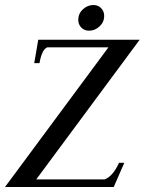

<svg xmlns="http://www.w3.org/2000/svg" viewBox="-43 -743 575 763"><path d="M268 -664Q268 -689 286.5 -706Q305 -723 328 -723Q347 -723 359 -710.5Q371 -698 371 -680Q371 -655 352.5 -638Q334 -621 311 -621Q292 -621 280 -633.5Q268 -646 268 -664ZM409 0H-23L388 -555H145Q123 -546 114 -492H93L109 -585H512L101 -30H373Q406 -43 430 -96H451Z"/></svg>

Font: Judson
Style: Italic
Weight: 400
Italic angle: -9.5°
Version: Version 20110429